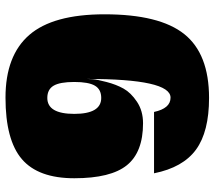

<svg xmlns="http://www.w3.org/2000/svg" viewBox="-61 -699 780 698"><g transform="rotate(-90 329.0 -350.0)"><path d="M323 -720Q476 -720 551 -633.5Q626 -547 626 -360Q626 -160 554 -70Q482 20 322 20Q199 20 134 -27.5Q69 -75 48 -180H271Q284 -120 323 -120Q391 -120 391 -424Q391 -416 390 -402Q389 -388 380 -353Q371 -318 356 -291Q341 -264 308 -242Q275 -220 230 -220Q125 -220 77.5 -278.5Q30 -337 30 -470Q30 -601 99.5 -660.5Q169 -720 323 -720ZM322 -372Q353 -372 366.5 -395Q380 -418 380 -470Q380 -522 366.5 -545Q353 -568 322 -568Q264 -568 264 -470Q264 -372 322 -372Z"/></g></svg>

Font: Fivo Sans Modern ExtBlk
Style: Regular
Weight: 950
Designer: Alexander Slobzheninov
Foundry: Alexander Slobzheninov
Version: 1.0